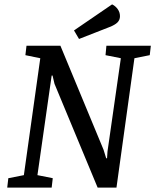

<svg xmlns="http://www.w3.org/2000/svg" viewBox="-20 -857 709 877"><path d="M13 0 18 -43 89 -57 164 -591 96 -605 101 -648H256L453 -173L465 -134H469L471 -165L532 -591L462 -605L466 -648H669L664 -605L594 -591L512 0H426L229 -474L220 -512H216L151 -57L221 -43L216 0ZM341 -679 318 -718 492 -837Q507 -830 517.5 -815.5Q528 -801 528 -783Q528 -766 516.5 -754.5Q505 -743 479 -733Z"/></svg>

Font: Faustina Medium
Style: Italic
Weight: 500
Italic angle: -8°
Designer: Alfonso Garcia
Foundry: http://www.omnibus-type.com
Version: Version 1.200